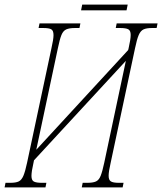

<svg xmlns="http://www.w3.org/2000/svg" viewBox="-45 -816 706 836"><path d="M-25 0 -21 -20H0Q24 -20 36.5 -26Q49 -32 57 -51Q65 -70 73 -108L179 -606Q188 -645 188 -663Q188 -683 178 -688.5Q168 -694 144 -694H123L127 -714H305L301 -694H281Q257 -694 243.5 -688Q230 -682 222.5 -663.5Q215 -645 207 -606L113 -164L513 -598L515 -606Q524 -645 524 -664Q524 -683 513.5 -688.5Q503 -694 479 -694H459L463 -714H641L637 -694H616Q593 -694 580 -688Q567 -682 559 -663.5Q551 -645 543 -606L437 -108Q428 -69 428 -51Q428 -32 438 -26Q448 -20 472 -20H493L489 0H311L315 -20H335Q360 -20 373 -26Q386 -32 393.5 -51Q401 -70 409 -108L503 -551L103 -118L101 -108Q92 -69 92 -50Q92 -31 102.5 -25.5Q113 -20 137 -20H157L153 0ZM308 -771 313 -796H511L506 -771Z"/></svg>

Font: Noto Serif ExtraCondensed Thin
Style: Italic
Weight: 100
Width: 2
Italic angle: -12°
Designer: Monotype Design Team
Foundry: Monotype Imaging Inc.
Version: Version 2.013